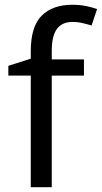

<svg xmlns="http://www.w3.org/2000/svg" viewBox="-20 -785 427 805"><path d="M332 -468H197V0H109V-468H15V-509L109 -539V-570Q109 -674 155 -719.5Q201 -765 283 -765Q315 -765 341.5 -759.5Q368 -754 387 -747L364 -678Q348 -683 327 -688Q306 -693 284 -693Q240 -693 218.5 -663.5Q197 -634 197 -571V-536H332Z"/></svg>

Font: Noto Sans Old Permic
Style: Regular
Weight: 400
Designer: Monotype Design Team
Foundry: Monotype Imaging Inc.
Version: Version 2.001; ttfautohint (v1.8.4.7-5d5b)